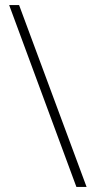

<svg xmlns="http://www.w3.org/2000/svg" viewBox="-20 -734 374 754"><path d="M55 -714H16L280 0H320Z"/></svg>

Font: Noto Sans Lao UI SemCond ExtLt
Style: Regular
Weight: 200
Width: 4
Designer: Monotype Design Team
Foundry: Monotype Imaging Inc.
Version: Version 2.000